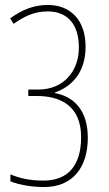

<svg xmlns="http://www.w3.org/2000/svg" viewBox="-20 -744 439 774"><path d="M158 10C273 10 334 -69 334 -189C334 -296 281 -354 201 -369V-371C264 -393 325 -446 325 -556C325 -663 264 -724 173 -724C118 -724 71 -706 21 -670L35 -648C75 -676 116 -698 172 -698C249 -698 298 -650 298 -552C298 -456 235 -383 135 -383H94V-357H129C229 -357 307 -313 307 -191C307 -76 253 -16 156 -16C97 -16 59 -26 22 -41V-13C64 4 118 10 158 10Z"/></svg>

Font: Noto Sans Malayalam ExtraCondensed Thin
Style: Regular
Weight: 100
Width: 2
Designer: Jelle Bosma - Monotype Design Team
Foundry: Monotype Imaging Inc.
Version: Version 2.104